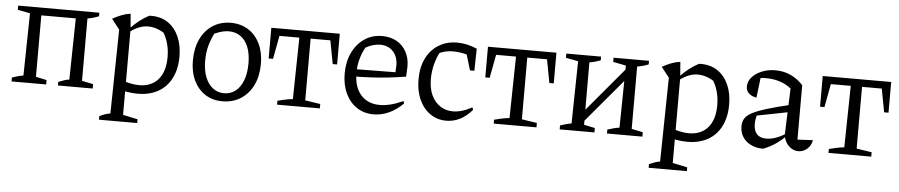

<svg xmlns="http://www.w3.org/2000/svg" viewBox="-41 -761 5719 1221"><g transform="rotate(5 2818.5 -150.5)"><path d="M35 0V-25Q52 -30 69 -35.5Q86 -41 107 -44L114 -442L35 -457V-484H553V-461Q535 -454 518 -449Q501 -444 481 -441V-43L553 -28V0H331V-23Q347 -28 362.5 -34.5Q378 -41 400 -44L407 -435H187V-43L256 -28V0Z M840 8Q808 8 771.5 2Q735 -4 696 -17L714 -75Q753 -61 785.5 -54Q818 -47 844 -47Q923 -47 966.5 -97.5Q1010 -148 1010 -240Q1010 -290 997 -333.5Q984 -377 957 -414L1004 -369Q938 -424 870 -424Q812 -424 752 -377V-400Q780 -430 809 -452.5Q838 -475 870 -492Q874 -493 878 -493Q882 -493 884 -493Q947 -493 992 -462Q1037 -431 1061 -376Q1085 -321 1085 -251Q1085 -170 1055 -111.5Q1025 -53 970 -22.5Q915 8 840 8ZM610 194V171Q624 165 639.5 158.5Q655 152 679 148L688 -388L637 -453Q666 -469 694 -480Q722 -491 752 -495L760 -396V150L854 170V194Z M1381 9Q1318 9 1271 -21.5Q1224 -52 1198 -106.5Q1172 -161 1172 -234Q1172 -311 1199.5 -369.5Q1227 -428 1277 -460.5Q1327 -493 1392 -493Q1456 -493 1504 -462.5Q1552 -432 1578.5 -377Q1605 -322 1605 -250Q1605 -172 1577 -114Q1549 -56 1498.5 -23.5Q1448 9 1381 9ZM1387 -43Q1429 -43 1460 -67Q1491 -91 1508.5 -136.5Q1526 -182 1526 -245Q1526 -306 1509 -349Q1492 -392 1460 -415Q1428 -438 1385 -438Q1358 -438 1326.5 -428Q1295 -418 1258 -398L1301 -430Q1276 -385 1263 -338.5Q1250 -292 1250 -240Q1250 -178 1267.5 -134Q1285 -90 1316 -66.5Q1347 -43 1387 -43Z M2088 -484V-288H2060L2032 -437H1906V-43L2003 -28V0H1730V-25Q1754 -31 1778.5 -36.5Q1803 -42 1827 -44L1834 -437H1707L1679 -288H1651V-484Z M2346 8Q2285 8 2239 -22.5Q2193 -53 2167 -108Q2141 -163 2141 -235Q2141 -310 2168.5 -368Q2196 -426 2245 -459.5Q2294 -493 2359 -493Q2412 -493 2451.5 -470.5Q2491 -448 2513 -407.5Q2535 -367 2535 -314L2532 -249Q2475 -240 2423 -234Q2371 -228 2314 -225Q2257 -222 2186 -221L2187 -268L2462 -271L2464 -315Q2464 -370 2433 -403.5Q2402 -437 2350 -437Q2328 -437 2304 -430Q2280 -423 2258 -410Q2237 -373 2226 -331Q2215 -289 2215 -247Q2215 -155 2259.5 -105Q2304 -55 2380 -55Q2447 -55 2529 -93L2534 -78Q2493 -36 2444.5 -14Q2396 8 2346 8Z M2810 8Q2752 8 2707 -23.5Q2662 -55 2637 -110.5Q2612 -166 2612 -238Q2612 -317 2640.5 -374Q2669 -431 2720 -462Q2771 -493 2836 -493Q2869 -493 2901 -486Q2933 -479 2964 -465L2950 -405Q2888 -435 2813 -435Q2785 -435 2757 -427Q2729 -419 2704 -404L2738 -432Q2715 -392 2702.5 -344.5Q2690 -297 2690 -249Q2690 -188 2710 -145Q2730 -102 2765.5 -78.5Q2801 -55 2847 -55Q2875 -55 2905.5 -64Q2936 -73 2969 -91L2975 -76Q2903 8 2810 8ZM2933 -324 2891 -465H2964L2961 -324Z M3471 -484V-288H3443L3415 -437H3289V-43L3386 -28V0H3113V-25Q3137 -31 3161.5 -36.5Q3186 -42 3210 -44L3217 -437H3090L3062 -288H3034V-484Z M3651 -27 3648 -94 3954 -458V-387ZM3534 0V-25Q3551 -30 3568 -35.5Q3585 -41 3606 -44L3613 -442L3534 -457V-484H3756V-460Q3739 -454 3722 -449Q3705 -444 3685 -441L3686 -43L3756 -28V0ZM3836 0V-25Q3854 -31 3874 -36.5Q3894 -42 3912 -44L3918 -441L3836 -457V-484H4062V-461Q4031 -448 3990 -441V-43L4062 -28V0Z M4349 8Q4317 8 4280.5 2Q4244 -4 4205 -17L4223 -75Q4262 -61 4294.5 -54Q4327 -47 4353 -47Q4432 -47 4475.5 -97.5Q4519 -148 4519 -240Q4519 -290 4506 -333.5Q4493 -377 4466 -414L4513 -369Q4447 -424 4379 -424Q4321 -424 4261 -377V-400Q4289 -430 4318 -452.5Q4347 -475 4379 -492Q4383 -493 4387 -493Q4391 -493 4393 -493Q4456 -493 4501 -462Q4546 -431 4570 -376Q4594 -321 4594 -251Q4594 -170 4564 -111.5Q4534 -53 4479 -22.5Q4424 8 4349 8ZM4119 194V171Q4133 165 4148.5 158.5Q4164 152 4188 148L4197 -388L4146 -453Q4175 -469 4203 -480Q4231 -491 4261 -495L4269 -396V150L4363 170V194Z M5056 6Q5026 6 4999.5 -17Q4973 -40 4963 -85L4974 -387Q4908 -439 4812 -439Q4793 -439 4774 -436.5Q4755 -434 4738 -430L4780 -452L4763 -310Q4730 -316 4713 -333Q4696 -350 4696 -375Q4696 -408 4719.5 -435Q4743 -462 4782.5 -478Q4822 -494 4869 -494Q4922 -494 4967 -473Q5012 -452 5046 -414V-67L5144 -72Q5140 -47 5126.5 -29.5Q5113 -12 5095 -3Q5077 6 5056 6ZM4833 10Q4766 9 4725 -27Q4684 -63 4684 -121Q4684 -149 4696.5 -170Q4709 -191 4742 -208.5Q4775 -226 4835.5 -244.5Q4896 -263 4990 -285V-239L4751 -192L4777 -205Q4772 -190 4769.5 -173Q4767 -156 4767 -142Q4767 -101 4787 -78.5Q4807 -56 4848 -56Q4877 -56 4910.5 -68Q4944 -80 4981 -105V-89Q4949 -57 4914 -32.5Q4879 -8 4833 10Z M5608 -484V-288H5580L5552 -437H5426V-43L5523 -28V0H5250V-25Q5274 -31 5298.5 -36.5Q5323 -42 5347 -44L5354 -437H5227L5199 -288H5171V-484Z"/></g></svg>

Font: Piazzolla 24pt
Style: Regular
Weight: 400
Designer: Juan Pablo del Peral
Foundry: Huerta Tipografica
Version: Version 2.005